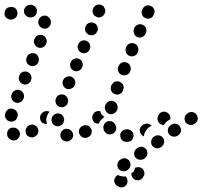

<svg xmlns="http://www.w3.org/2000/svg" viewBox="-20 -592 883 838"><path d="M536 194Q538 203 533 212Q528 222 517 225Q506 228 496 222Q493 221 491 219Q482 213 479 202Q477 190 484 181Q486 178 488 176Q491 173 495 172Q502 176 510 177Q519 179 528 178Q535 184 536 194ZM599 142Q608 149 610 160Q612 171 605 180Q604 182 603 184Q600 188 595 191Q591 194 585 195Q580 195 574 194Q569 193 565 190Q559 185 556 179Q553 173 553 165Q559 161 564 155Q568 148 570 140Q572 139 574 139Q576 138 578 138Q583 137 589 138Q594 139 599 142ZM549 132Q550 126 549 121Q548 116 545 111Q539 102 527 99Q516 97 507 104L504 105Q495 112 493 123Q490 134 497 144Q503 153 514 155Q526 157 535 151L538 149Q542 146 545 142Q548 137 549 132ZM623 81Q624 76 623 71Q622 65 619 61Q612 51 601 49Q590 47 580 54L578 55Q573 59 570 63Q567 68 566 73Q565 78 566 84Q567 89 570 94Q577 103 588 105Q599 107 609 101L611 99Q616 96 619 91Q622 87 623 81ZM696 31Q697 26 696 20Q695 15 692 10Q685 1 674 -1Q663 -3 654 3L651 5Q646 8 644 13Q641 17 640 23Q639 28 640 34Q641 39 644 43Q650 53 662 55Q673 57 682 50L685 49Q689 45 692 41Q695 36 696 31ZM556 19Q559 15 561 9Q563 4 563 -1Q563 -13 554 -20Q546 -28 534 -28Q533 -28 532 -28Q526 -27 521 -25Q516 -23 512 -19Q508 -15 506 -10Q504 -5 505 0Q505 12 513 20Q521 28 533 27Q535 27 537 27Q542 27 547 25Q552 23 556 19ZM299 4Q300 -1 299 -6Q298 -12 295 -16Q293 -21 288 -24Q284 -28 278 -29Q278 -29 278 -29Q272 -30 267 -30Q262 -29 257 -26Q252 -23 249 -19Q246 -14 244 -9Q243 -4 244 2Q244 7 247 12Q250 16 254 20Q259 23 264 24Q265 25 266 25Q277 27 286 21Q296 15 299 4ZM61 10Q68 1 67 -10Q65 -22 56 -29Q56 -29 56 -29Q47 -36 36 -35Q25 -35 17 -26Q10 -17 11 -6Q11 5 20 13Q21 14 23 15Q32 22 43 21Q55 19 61 10ZM376 -33Q373 -38 369 -41Q364 -44 359 -45Q353 -46 348 -45Q343 -44 338 -41H337Q333 -38 329 -33Q326 -29 325 -23Q324 -18 325 -12Q326 -7 329 -3Q335 7 346 9Q358 12 367 5H368Q378 -1 380 -13Q382 -24 376 -33ZM143 -36Q140 -40 136 -43Q131 -46 126 -48Q120 -49 115 -48Q110 -47 105 -44L103 -43Q99 -40 96 -35Q93 -30 92 -25Q91 -20 92 -14Q93 -9 96 -4Q102 5 113 7Q124 10 134 3L135 2Q145 -4 147 -15Q149 -26 143 -36ZM770 -20Q771 -25 769 -31Q768 -36 765 -40Q759 -50 747 -52Q736 -54 727 -47L724 -45Q720 -42 717 -38Q714 -33 713 -28Q712 -22 713 -17Q714 -12 717 -7Q724 2 735 4Q746 6 756 0L758 -2Q763 -5 766 -10Q769 -14 770 -20ZM642 -43Q639 -46 636 -48Q632 -50 629 -51Q623 -53 618 -52Q613 -52 608 -49L605 -48Q595 -42 591 -32Q588 -21 593 -11Q596 -6 599 -3Q603 1 608 3Q609 -6 612 -13L614 -16Q618 -25 625 -32Q632 -39 642 -43ZM447 -8Q452 -6 457 -5Q463 -5 468 -7Q479 -10 484 -20Q489 -31 486 -41Q485 -42 485 -43Q484 -48 480 -53Q477 -57 472 -60Q468 -63 462 -63Q457 -64 452 -63Q440 -60 435 -50Q429 -40 432 -29Q433 -27 433 -24Q435 -19 439 -15Q442 -11 447 -8ZM205 -69V-71Q205 -76 207 -81Q210 -86 214 -90Q218 -94 223 -95Q228 -97 233 -97Q245 -97 252 -89Q260 -80 260 -69V-68Q260 -62 257 -57Q255 -52 251 -48Q251 -48 251 -48Q251 -48 251 -48Q248 -47 245 -45Q243 -44 241 -42Q239 -42 236 -41Q234 -41 231 -41Q220 -41 212 -50Q204 -58 205 -69ZM838 -92Q835 -96 830 -99Q825 -102 820 -103Q815 -104 809 -103Q804 -101 799 -98L797 -96Q788 -90 786 -79Q784 -67 790 -58Q793 -54 798 -51Q803 -48 808 -47Q814 -46 819 -47Q824 -48 829 -52L831 -53Q841 -60 843 -71Q844 -82 838 -92ZM670 -85 671 -88Q676 -99 686 -103Q697 -107 707 -102Q716 -98 721 -89Q725 -80 723 -71Q718 -69 714 -66L711 -64Q703 -58 698 -51Q697 -49 696 -47Q693 -46 689 -47Q686 -48 683 -49Q673 -54 669 -64Q665 -75 670 -85ZM196 -104Q192 -106 189 -107Q185 -107 181 -107Q176 -107 171 -104Q166 -102 162 -97L161 -96Q154 -87 155 -76Q155 -64 164 -57Q168 -54 174 -52Q179 -50 184 -51Q185 -51 185 -51Q185 -51 186 -51Q185 -51 185 -52Q182 -61 182 -70V-71Q183 -81 187 -90Q190 -98 196 -104ZM383 -74Q382 -79 383 -85Q384 -90 387 -94L388 -95Q392 -103 401 -106Q409 -109 417 -107Q419 -101 422 -95Q428 -87 436 -81Q432 -79 429 -76Q421 -70 415 -61Q413 -57 411 -52Q407 -52 402 -53Q398 -54 394 -56Q390 -59 387 -64Q384 -68 383 -74ZM23 -62Q35 -59 44 -65Q54 -71 56 -83L57 -85Q58 -90 57 -95Q56 -101 53 -105Q50 -110 45 -113Q41 -116 36 -117Q25 -120 15 -114Q5 -107 3 -96L2 -94Q0 -83 6 -74Q12 -64 23 -62ZM459 -94Q464 -93 469 -94Q475 -95 479 -98Q484 -100 487 -105Q491 -109 492 -114L493 -118Q495 -129 489 -139Q484 -148 473 -151Q461 -154 452 -148Q442 -142 439 -131L438 -128Q436 -117 442 -107Q448 -97 459 -94ZM241 -125Q252 -122 262 -127Q272 -132 276 -143V-144Q278 -149 277 -155Q277 -160 274 -165Q272 -170 268 -173Q264 -177 258 -179Q253 -180 248 -180Q242 -180 237 -177Q233 -175 229 -171Q225 -166 224 -161L223 -160Q220 -149 225 -139Q230 -129 241 -125ZM31 -160Q33 -155 37 -151Q41 -147 46 -145Q57 -141 67 -145Q78 -150 82 -160L83 -162Q85 -167 85 -173Q85 -178 83 -183Q80 -188 77 -192Q73 -196 68 -198Q57 -202 47 -198Q36 -193 32 -183L31 -181Q29 -176 29 -170Q29 -165 31 -160ZM482 -181Q487 -179 493 -179Q498 -179 503 -182Q508 -184 512 -188Q515 -192 517 -198L518 -201Q520 -206 520 -211Q519 -217 517 -222Q515 -227 510 -230Q506 -234 501 -236Q496 -238 491 -237Q485 -237 480 -235Q475 -232 472 -228Q468 -224 466 -219L465 -216Q461 -205 466 -195Q471 -184 482 -181ZM269 -205Q274 -203 280 -203Q285 -203 290 -205Q295 -207 299 -210Q303 -214 306 -219V-220Q311 -231 307 -241Q303 -252 292 -257Q282 -261 271 -257Q261 -253 256 -243L255 -242Q251 -231 255 -221Q259 -210 269 -205ZM64 -240Q66 -235 70 -231Q74 -227 79 -225Q89 -221 100 -225Q110 -230 115 -240V-242Q120 -253 115 -263Q111 -274 100 -278Q95 -280 90 -280Q84 -280 79 -278Q74 -276 70 -272Q67 -268 65 -263L64 -261Q62 -256 62 -251Q62 -245 64 -240ZM512 -265Q523 -261 533 -265Q544 -270 548 -280L549 -284Q553 -294 548 -305Q544 -315 533 -319Q523 -323 512 -319Q502 -314 498 -304L496 -300Q492 -290 497 -279Q501 -269 512 -265ZM303 -283Q313 -279 324 -283Q334 -288 339 -298V-299Q344 -310 339 -320Q335 -331 325 -335Q314 -340 303 -335Q293 -331 289 -320L288 -319Q284 -309 288 -298Q292 -288 303 -283ZM97 -319Q99 -314 103 -311Q107 -307 112 -305Q117 -303 123 -303Q128 -304 133 -306Q138 -308 142 -312Q146 -316 148 -321V-323Q152 -334 147 -344Q143 -355 132 -359Q127 -360 121 -360Q116 -360 111 -358Q106 -355 102 -351Q98 -347 97 -342L96 -340Q94 -335 94 -330Q94 -324 97 -319ZM530 -363Q532 -358 536 -354Q540 -350 545 -348Q555 -344 566 -348Q576 -352 581 -363L582 -366Q584 -371 584 -377Q584 -382 582 -387Q580 -392 576 -396Q572 -400 567 -402Q557 -406 546 -402Q536 -398 531 -387L530 -384Q528 -379 528 -373Q528 -368 530 -363ZM336 -362Q346 -357 357 -362Q367 -366 372 -377V-378Q376 -388 372 -399Q368 -409 357 -414Q347 -418 336 -414Q326 -409 321 -399V-398Q316 -387 321 -377Q325 -366 336 -362ZM130 -400Q133 -395 136 -391Q140 -387 145 -385Q156 -381 166 -385Q177 -390 181 -400L182 -402Q184 -407 184 -413Q184 -418 182 -423Q180 -428 176 -432Q172 -436 167 -438Q156 -442 146 -438Q135 -433 131 -423L130 -421Q128 -416 128 -410Q128 -405 130 -400ZM565 -446Q567 -440 570 -437Q574 -433 579 -430Q590 -426 600 -430Q611 -434 615 -445L617 -448Q621 -459 617 -469Q613 -480 602 -484Q592 -489 581 -484Q571 -480 566 -470L565 -467Q563 -462 563 -456Q563 -451 565 -446ZM368 -440Q379 -436 389 -440Q400 -444 404 -455L405 -456Q409 -467 405 -477Q400 -488 390 -492Q379 -496 369 -492Q358 -488 354 -477L353 -476Q349 -466 353 -455Q358 -445 368 -440ZM176 -467Q188 -467 195 -476Q203 -484 202 -496Q202 -497 202 -499Q201 -510 192 -517Q184 -525 172 -524Q167 -523 162 -521Q157 -518 154 -514Q150 -510 148 -504Q147 -499 147 -494Q147 -493 147 -493Q148 -481 157 -474Q165 -466 176 -467ZM54 -523Q56 -528 56 -534Q57 -539 55 -544Q51 -555 40 -560Q30 -564 19 -560H17Q12 -558 8 -554Q4 -550 2 -545Q0 -540 0 -535Q-1 -530 1 -524Q5 -514 16 -509Q26 -504 37 -508L39 -509Q44 -511 48 -515Q52 -518 54 -523ZM615 -513Q625 -508 636 -512Q646 -516 651 -527L652 -530Q657 -540 653 -551Q648 -562 638 -566Q628 -571 617 -567Q606 -562 602 -552L600 -549Q596 -538 600 -528Q604 -517 615 -513ZM111 -516H109Q98 -518 91 -526Q83 -535 85 -547Q85 -552 88 -557Q91 -562 95 -565Q99 -568 104 -570Q110 -572 115 -571H117Q128 -569 135 -561Q143 -552 141 -540Q141 -538 140 -535Q139 -533 138 -530Q137 -529 136 -528Q134 -526 133 -523Q132 -523 132 -523Q132 -522 131 -522Q127 -518 122 -517Q116 -515 111 -516ZM401 -519Q406 -516 411 -516Q417 -516 422 -518Q427 -521 431 -524Q435 -528 437 -533V-534Q442 -545 437 -555Q433 -566 423 -570Q418 -572 412 -572Q407 -573 402 -570Q396 -568 393 -564Q389 -561 387 -556L386 -554Q382 -544 386 -533Q390 -523 401 -519Z"/></svg>

Font: FRB American Cursive Guidelines Dotted Ultra
Style: Bold Italic
Weight: 1000
Italic angle: -25°
Version: Version 2.0;Modular Font Editor K font №1